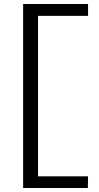

<svg xmlns="http://www.w3.org/2000/svg" viewBox="-20 -755 490 955"><path d="M95 -735H418V-676H169V122H418L417 180H95Z"/></svg>

Font: Metropolitano
Style: Regular
Weight: 400
Designer: Fonts by Alex Slobzheninov & Chris M. Simpson / Changes by Cristiano Sobral
Foundry: Fonts by Alex Slobzheninov & Chris M. Simpson / Changes by Cristiano Sobral
Version: Version 1.00;August 30, 2020;FontCreator 13.0.0.2681 64-bit